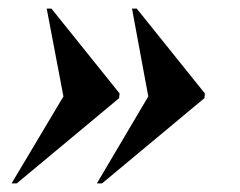

<svg xmlns="http://www.w3.org/2000/svg" viewBox="-20 -494 559 448"><path d="M206 -66H218L457 -265L458 -276L299 -474H288L326 -269ZM7 -66H19L258 -265L259 -276L100 -474H89L128 -269Z"/></svg>

Font: Noto Serif Display SemiCondensed ExtraBold
Style: Italic
Weight: 800
Width: 4
Italic angle: -12°
Designer: Monotype Design Team
Foundry: Monotype Imaging Inc.
Version: Version 2.009